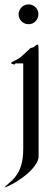

<svg xmlns="http://www.w3.org/2000/svg" viewBox="-34 -619 232 866"><path d="M95.2 -599.1C64 -599.1 49.8 -571.8 49.8 -555.2C49.8 -529.8 69.8 -509.8 95.2 -509.8C119.1 -509.8 139.2 -529.8 139.2 -555.2C139.2 -580.1 119.1 -599.1 95.2 -599.1ZM136.2 -418C129.9 -418 125 -412.1 120.1 -408.2C113.8 -402.8 104 -402.8 104 -402.8C104 -402.8 83 -381.8 62 -363.8C44.9 -349.1 17.1 -339.8 16.1 -335.9C15.1 -332 26.9 -328.1 30.8 -328.1C34.2 -328.1 35.2 -333 35.2 -333H70.8V53.2C70.8 179.2 7.8 198.2 -14.2 227.1C43 208 140.1 137.2 140.1 86.9V-382.8C140.1 -411.1 139.2 -418 136.2 -418Z"/></svg>

Font: Pierce
Style: Roman
Weight: 500
Version: Version 0.2.0